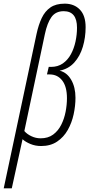

<svg xmlns="http://www.w3.org/2000/svg" viewBox="-69 -785 486 1045"><path d="M-48.8 240.2 129.9 -600.1Q140.6 -649.9 158.2 -687Q175.8 -724.1 205.6 -744.6Q235.4 -765.1 283.2 -765.1Q334.5 -765.1 365.7 -732.7Q397 -700.2 397 -637.2Q397 -581.1 381.8 -530.3Q366.7 -479.5 335.2 -444.6Q303.7 -409.7 255.4 -400.4Q294.9 -391.1 318.4 -350.8Q341.8 -310.5 341.8 -252.9Q341.8 -209 331.8 -162.8Q321.8 -116.7 299.8 -77.6Q277.8 -38.6 241.9 -14.4Q206.1 9.8 154.8 9.8Q123 9.8 96.2 -1.5Q69.3 -12.7 53.7 -27.3L-4.9 240.2ZM151.9 -32.2Q192.9 -32.2 220.2 -52.5Q247.6 -72.8 264.2 -105.7Q280.8 -138.7 288.1 -176.8Q295.4 -214.8 295.4 -250.5Q295.4 -313.5 269.8 -346.7Q244.1 -379.9 201.2 -379.9H186.5L196.3 -420.9H208.5Q246.1 -420.9 273.2 -439.9Q300.3 -459 317.1 -490.2Q334 -521.5 342 -559.1Q350.1 -596.7 350.1 -634.3Q350.1 -724.1 277.8 -724.1Q233.9 -724.1 210.9 -691.9Q188 -659.7 175.3 -599.6L63.5 -71.8Q78.1 -54.7 102.1 -43.5Q126 -32.2 151.9 -32.2Z"/></svg>

Font: Open Sans Condensed Light
Style: Italic
Weight: 300
Width: 3
Italic angle: -12°
Designer: Monotype Design Team
Foundry: Monotype Imaging Inc.
Version: Version 3.000; ttfautohint (v1.8.4)